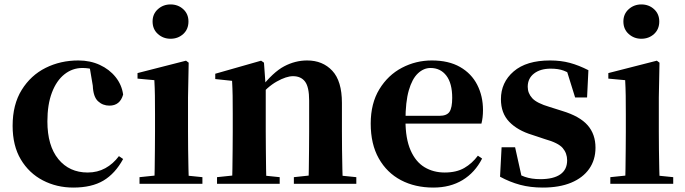

<svg xmlns="http://www.w3.org/2000/svg" viewBox="-20 -830 3092 867"><path d="M311 17Q236 17 173.5 -15.5Q111 -48 74 -110Q37 -172 37 -262Q37 -358 78 -424Q119 -490 186 -523.5Q253 -557 334 -557Q387 -557 430.5 -537Q474 -517 502 -482Q530 -447 536 -403Q522 -353 474 -353Q444 -353 422.5 -373Q401 -393 399 -443L383 -538L455 -493Q427 -509 403 -516Q379 -523 352 -523Q307 -523 271 -494.5Q235 -466 214.5 -412Q194 -358 194 -282Q194 -172 243.5 -111.5Q293 -51 376 -51Q420 -51 455.5 -70.5Q491 -90 517 -125L536 -112Q500 -46 447 -14.5Q394 17 311 17Z M610 0V-30L716 -41H786L894 -30V0ZM677 0Q678 -26 678.5 -68Q679 -110 679.5 -156Q680 -202 680 -236V-313Q680 -363 679.5 -398Q679 -433 677 -468L601 -475V-500L820 -556L832 -547L829 -390V-236Q829 -202 829.5 -156Q830 -110 831 -68Q832 -26 833 0ZM750 -655Q717 -655 693 -676.5Q669 -698 669 -733Q669 -767 693 -788.5Q717 -810 750 -810Q784 -810 807.5 -788.5Q831 -767 831 -733Q831 -698 807.5 -676.5Q784 -655 750 -655Z M960 0V-30L1065 -41H1136L1243 -30V0ZM1028 0Q1029 -26 1029.5 -68Q1030 -110 1030.5 -156Q1031 -202 1031 -236V-316Q1031 -365 1030.5 -397Q1030 -429 1028 -465L952 -473V-497L1159 -556L1172 -547L1180 -435V-432V-236Q1180 -202 1180.5 -156Q1181 -110 1181.5 -68Q1182 -26 1183 0ZM1307 0V-30L1410 -41H1480L1589 -30V0ZM1373 0Q1374 -26 1374.5 -67.5Q1375 -109 1375.5 -155Q1376 -201 1376 -236V-376Q1376 -437 1357.5 -461.5Q1339 -486 1303 -486Q1273 -486 1230 -462Q1187 -438 1144 -386L1140 -431H1156Q1213 -504 1263 -530.5Q1313 -557 1367 -557Q1437 -557 1480.5 -510.5Q1524 -464 1524 -365V-236Q1524 -201 1524.5 -155Q1525 -109 1526 -67.5Q1527 -26 1528 0Z M1937 17Q1854 17 1790.5 -16.5Q1727 -50 1690.5 -114.5Q1654 -179 1654 -272Q1654 -363 1693 -427Q1732 -491 1795 -524Q1858 -557 1930 -557Q2006 -557 2057.5 -527.5Q2109 -498 2135 -447Q2161 -396 2161 -333Q2161 -299 2154 -272H1718V-307H1964Q1998 -307 2010 -325.5Q2022 -344 2022 -388Q2022 -454 1995.5 -488.5Q1969 -523 1924 -523Q1893 -523 1867 -498.5Q1841 -474 1826 -422Q1811 -370 1811 -286Q1811 -204 1834 -151.5Q1857 -99 1897 -75Q1937 -51 1988 -51Q2041 -51 2076.5 -71.5Q2112 -92 2138 -127L2157 -114Q2125 -51 2069 -17Q2013 17 1937 17Z M2431 17Q2375 17 2328.5 4.5Q2282 -8 2238 -32L2245 -165H2306L2338 -21L2287 -28V-64Q2320 -42 2350 -31.5Q2380 -21 2420 -21Q2479 -21 2510 -42.5Q2541 -64 2541 -106Q2541 -138 2521 -161.5Q2501 -185 2440 -202L2383 -221Q2317 -241 2279.5 -280Q2242 -319 2242 -382Q2242 -458 2299.5 -507.5Q2357 -557 2464 -557Q2513 -557 2553.5 -546Q2594 -535 2637 -513L2631 -390H2577L2534 -528L2579 -512V-482Q2549 -502 2525.5 -511Q2502 -520 2467 -520Q2420 -520 2391.5 -498Q2363 -476 2363 -438Q2363 -409 2383.5 -386.5Q2404 -364 2462 -347L2519 -329Q2598 -305 2633.5 -264.5Q2669 -224 2669 -163Q2669 -108 2640.5 -67.5Q2612 -27 2559 -5Q2506 17 2431 17Z M2736 0V-30L2842 -41H2912L3020 -30V0ZM2803 0Q2804 -26 2804.5 -68Q2805 -110 2805.5 -156Q2806 -202 2806 -236V-313Q2806 -363 2805.5 -398Q2805 -433 2803 -468L2727 -475V-500L2946 -556L2958 -547L2955 -390V-236Q2955 -202 2955.5 -156Q2956 -110 2957 -68Q2958 -26 2959 0ZM2876 -655Q2843 -655 2819 -676.5Q2795 -698 2795 -733Q2795 -767 2819 -788.5Q2843 -810 2876 -810Q2910 -810 2933.5 -788.5Q2957 -767 2957 -733Q2957 -698 2933.5 -676.5Q2910 -655 2876 -655Z"/></svg>

Font: Noto Serif JP ExtraLight ExtraBold
Style: Regular
Weight: 800
Version: Version 2.003-H1;hotconv 1.1.1;makeotfexe 2.6.0